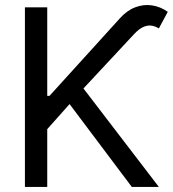

<svg xmlns="http://www.w3.org/2000/svg" viewBox="-20 -736 681 756"><path d="M78.1 -707V0H166V-227.5L253.9 -326.2L499 0H605.5L308.6 -387.7L508.8 -602.5C520.5 -614.9 531.7 -623.7 542.5 -628.9C553.2 -634.1 563.8 -636.2 574.2 -635.3C584.6 -634.3 595.1 -630.5 605.5 -624L640.6 -689.5C621.1 -703.1 600.4 -711.6 578.6 -714.8C556.8 -718.1 535 -715.7 513.2 -707.5C491.4 -699.4 471.4 -685.2 453.1 -665L174.8 -358.4H166V-707Z"/></svg>

Font: Pretendard Variable
Style: Regular
Weight: 400
Designer: Base glyphs from Inter by Rasmus Andersson; Hangeul glyphs from Noto Sans CJK(Source Han Sans) by Jang Soo-young and Kan
Foundry: Kil Hyung-jin
Version: Version 1.309;Glyphs 3.2 (3225)